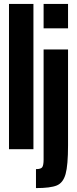

<svg xmlns="http://www.w3.org/2000/svg" viewBox="-20 -763 394 982"><path d="M26 0V-743H151V0ZM203 -618V-743H328V-618ZM203 53V-510H328V-20Q328 82 315.5 127Q303 172 270.5 185.5Q238 199 164 199V102Q190 102 196.5 91.5Q203 81 203 53Z"/></svg>

Font: Saira Ultra Condensed Black
Style: Regular
Weight: 900
Width: 1
Designer: Hector Gatti with collaboration of the Omnibus-Type team
Foundry: Omnibus-Type
Version: Version 1.001; ttfautohint (v1.8)